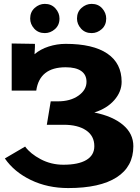

<svg xmlns="http://www.w3.org/2000/svg" viewBox="-20 -955 720 985"><path d="M134.8 -859.9Q134.8 -893.6 158 -914.3Q181.2 -935.1 210 -935.1Q243.7 -935.1 264.4 -911.9Q285.2 -888.7 285.2 -859.9Q285.2 -826.2 262 -805.7Q238.8 -785.2 210 -785.2Q176.3 -785.2 155.5 -808.1Q134.8 -831.1 134.8 -859.9ZM375 -859.9Q375 -893.6 398.2 -914.3Q421.4 -935.1 450.2 -935.1Q483.9 -935.1 504.4 -911.9Q524.9 -888.7 524.9 -859.9Q524.9 -826.2 502 -805.7Q479 -785.2 450.2 -785.2Q416.5 -785.2 395.8 -808.1Q375 -831.1 375 -859.9ZM40 -731.9 159.2 -730V-713.9Q157.2 -687.5 157.2 -676.8Q187 -702.6 229.7 -716.3Q272.5 -730 316.9 -730Q457 -730 530.5 -680.2Q604 -630.4 604 -535.2Q604 -484.4 566.4 -441.4Q528.8 -398.4 463.9 -377.9Q558.1 -358.9 611.1 -314.2Q664.1 -269.5 664.1 -205.1Q664.1 -100.1 578.4 -45.2Q492.7 9.8 330.1 9.8Q224.1 9.8 138.4 -31.5Q52.7 -72.8 4.9 -142.1L108.9 -203.1Q135.3 -166.5 188.7 -138.2Q242.2 -109.9 305.2 -109.9Q382.3 -109.9 423.1 -134.3Q463.9 -158.7 463.9 -205.1Q463.9 -257.8 421.6 -286.4Q379.4 -314.9 307.1 -314.9H220.2L240.2 -435.1H276.9Q341.3 -435.1 382.6 -464.4Q423.8 -493.7 423.8 -535.2Q423.8 -571.8 396.5 -590.8Q369.1 -609.9 316.9 -609.9Q183.1 -609.9 166 -490.2H40Z"/></svg>

Font: Zantroke
Style: Regular
Weight: 500
Foundry: gluk
Version: Version 0.36